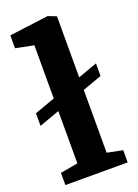

<svg xmlns="http://www.w3.org/2000/svg" viewBox="-136 -757 583 814"><g transform="rotate(-20 155.5 -349.5)"><path d="M0 -272V-328.8L311.4 -440.4V-383.6ZM13.1 0V-55.1L92.3 -69.1V-601.8L10.8 -618.2V-676.2L187 -699L224.3 -684.7V-69.1L294.1 -55.1V0Z"/></g></svg>

Font: Faustina Light
Style: Regular
Weight: 300
Designer: Alfonso Garcia
Foundry: http://www.omnibus-type.com
Version: Version 1.200